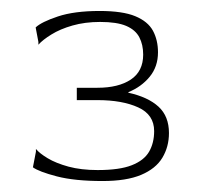

<svg xmlns="http://www.w3.org/2000/svg" viewBox="-20 -770 368 350"><path d="M167 -440Q116 -440 83.5 -448.5Q51 -457 40 -465L45.5 -493.5V-498.5Q52 -490.5 67 -481.5Q82 -472.5 105 -466.2Q128 -460 158 -460Q198 -460 220.2 -468.8Q242.5 -477.5 251.8 -493.5Q261 -509.5 261 -531Q261 -561 232 -574.2Q203 -587.5 157.5 -587.5H120V-610H157.5Q196 -610 218.5 -625Q241 -640 241 -670.5Q241 -688.5 234 -702Q227 -715.5 210 -722.8Q193 -730 162.5 -730Q135 -730 112.2 -723.5Q89.5 -717 73.8 -707.2Q58 -697.5 50 -688.5V-693.5L45 -720Q55.5 -730 85.5 -740Q115.5 -750 161.5 -750Q203.5 -750 226.5 -740.5Q249.5 -731 258.8 -714Q268 -697 268 -674.5Q268 -648.5 252.8 -630Q237.5 -611.5 214 -602V-601Q250 -593 269 -575.5Q288 -558 288 -527.5Q288 -502.5 276 -482.5Q264 -462.5 237.2 -451.2Q210.5 -440 167 -440Z"/></svg>

Font: Red Rose Light
Style: Regular
Weight: 300
Designer: Jaikishan Patel
Version: Version 1.001; ttfautohint (v1.8.3)